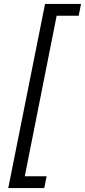

<svg xmlns="http://www.w3.org/2000/svg" viewBox="-20 -762 432 976"><path d="M22 194 209 -742H392L380 -682H268L106 134H217L205 194Z"/></svg>

Font: MOST Montserrat
Style: Italic
Weight: 400
Italic angle: -11.3°
Designer: Julieta Ulanovsky
Foundry: Julieta Ulanovsky
Version: Version 8.000;March 11, 2024;FontCreator 15.0.0.2926 64-bit